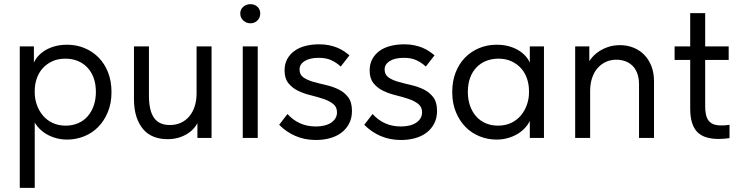

<svg xmlns="http://www.w3.org/2000/svg" viewBox="-20 -663 3568 923"><path d="M147 240V-111V-124V-309L143 -316V-440H75V-316V-309V240ZM303 8Q345 8 384 -7.5Q423 -23 452 -52.5Q481 -82 498.5 -124.5Q516 -167 516 -220Q516 -273 499.5 -315Q483 -357 454 -386.5Q425 -416 386 -432Q347 -448 303 -448Q267 -448 238 -439Q209 -430 188 -415Q167 -400 154 -381.5Q141 -363 138 -345V-227H147Q147 -257 156.5 -285Q166 -313 184.5 -334Q203 -355 230.5 -368Q258 -381 294 -381Q326 -381 352.5 -370.5Q379 -360 399 -339.5Q419 -319 430 -289Q441 -259 441 -221Q441 -185 430.5 -155Q420 -125 401 -103.5Q382 -82 355 -70.5Q328 -59 296 -59Q260 -59 232 -72.5Q204 -86 185.5 -108.5Q167 -131 157 -159.5Q147 -188 147 -217H133V-111Q138 -86 153 -64.5Q168 -43 190 -27Q212 -11 241 -1.5Q270 8 303 8Z M785 6Q818 6 844.5 -3Q871 -12 891 -27Q911 -42 923.5 -61.5Q936 -81 942 -102L929 -131V0H997V-440H925V-214Q925 -181 916.5 -153.5Q908 -126 891.5 -105.5Q875 -85 851 -73.5Q827 -62 796 -62Q745 -62 720.5 -96.5Q696 -131 696 -204V-440H624V-188Q624 -138 636 -101.5Q648 -65 669 -41Q690 -17 719.5 -5.5Q749 6 785 6Z M1147 0H1219V-440H1147ZM1184 -551Q1204 -551 1217.5 -564.5Q1231 -578 1231 -598Q1231 -618 1217.5 -630.5Q1204 -643 1184 -643Q1164 -643 1149.5 -630.5Q1135 -618 1135 -598Q1135 -578 1149.5 -564.5Q1164 -551 1184 -551Z M1499 10Q1534 10 1565.5 1.5Q1597 -7 1620.5 -24.5Q1644 -42 1658 -68.5Q1672 -95 1672 -130Q1672 -172 1653.5 -196Q1635 -220 1607 -233.5Q1579 -247 1546 -254.5Q1513 -262 1485 -270Q1457 -278 1438.5 -291Q1420 -304 1420 -329Q1420 -354 1444.5 -369.5Q1469 -385 1513 -385Q1549 -385 1574 -373Q1599 -361 1618 -343L1660 -397Q1648 -407 1634 -416.5Q1620 -426 1602 -433.5Q1584 -441 1562 -445.5Q1540 -450 1514 -450Q1480 -450 1449.5 -442.5Q1419 -435 1396.5 -419Q1374 -403 1361 -379.5Q1348 -356 1348 -324Q1348 -286 1366.5 -263Q1385 -240 1413 -226.5Q1441 -213 1474 -205Q1507 -197 1535 -187.5Q1563 -178 1581.5 -163.5Q1600 -149 1600 -123Q1600 -107 1592.5 -94.5Q1585 -82 1571.5 -73Q1558 -64 1539 -59.5Q1520 -55 1498 -55Q1456 -55 1422 -70.5Q1388 -86 1362 -115L1322 -63Q1339 -46 1358.5 -32.5Q1378 -19 1400 -9.5Q1422 0 1446.5 5Q1471 10 1499 10Z M1908 10Q1943 10 1974.5 1.5Q2006 -7 2029.5 -24.5Q2053 -42 2067 -68.5Q2081 -95 2081 -130Q2081 -172 2062.5 -196Q2044 -220 2016 -233.5Q1988 -247 1955 -254.5Q1922 -262 1894 -270Q1866 -278 1847.5 -291Q1829 -304 1829 -329Q1829 -354 1853.5 -369.5Q1878 -385 1922 -385Q1958 -385 1983 -373Q2008 -361 2027 -343L2069 -397Q2057 -407 2043 -416.5Q2029 -426 2011 -433.5Q1993 -441 1971 -445.5Q1949 -450 1923 -450Q1889 -450 1858.5 -442.5Q1828 -435 1805.5 -419Q1783 -403 1770 -379.5Q1757 -356 1757 -324Q1757 -286 1775.5 -263Q1794 -240 1822 -226.5Q1850 -213 1883 -205Q1916 -197 1944 -187.5Q1972 -178 1990.5 -163.5Q2009 -149 2009 -123Q2009 -107 2001.5 -94.5Q1994 -82 1980.5 -73Q1967 -64 1948 -59.5Q1929 -55 1907 -55Q1865 -55 1831 -70.5Q1797 -86 1771 -115L1731 -63Q1748 -46 1767.5 -32.5Q1787 -19 1809 -9.5Q1831 0 1855.5 5Q1880 10 1908 10Z M2527 0H2595V-309V-316V-440H2527V-316L2523 -309V-126L2527 -111ZM2367 8Q2400 8 2429 -1.5Q2458 -11 2480 -27Q2502 -43 2517 -64.5Q2532 -86 2537 -111V-217H2523Q2523 -188 2513 -159.5Q2503 -131 2484.5 -108.5Q2466 -86 2438 -72.5Q2410 -59 2374 -59Q2342 -59 2315 -70.5Q2288 -82 2269 -103.5Q2250 -125 2239.5 -155Q2229 -185 2229 -221Q2229 -259 2240 -289Q2251 -319 2271 -339.5Q2291 -360 2318 -370.5Q2345 -381 2376 -381Q2412 -381 2439.5 -368Q2467 -355 2485.5 -334Q2504 -313 2513.5 -285Q2523 -257 2523 -227H2532V-345Q2529 -363 2516 -381.5Q2503 -400 2482 -415Q2461 -430 2432 -439Q2403 -448 2367 -448Q2323 -448 2284 -432Q2245 -416 2216 -386.5Q2187 -357 2170.5 -315Q2154 -273 2154 -220Q2154 -167 2171.5 -124.5Q2189 -82 2218 -52.5Q2247 -23 2286 -7.5Q2325 8 2367 8Z M2745 0H2817V-309L2813 -316V-440H2745V-316V-309V-126V-111ZM3052 -256V0H3124V-263V-272Q3124 -313 3111.5 -345Q3099 -377 3077 -399.5Q3055 -422 3025 -434Q2995 -446 2960 -446Q2927 -446 2898.5 -435.5Q2870 -425 2848.5 -408Q2827 -391 2813.5 -369.5Q2800 -348 2797 -325V-226H2817Q2817 -258 2825.5 -285.5Q2834 -313 2850.5 -333Q2867 -353 2890.5 -364.5Q2914 -376 2943 -376Q2965 -376 2985 -369Q3005 -362 3020 -347.5Q3035 -333 3043.5 -310.5Q3052 -288 3052 -256Z M3436 5Q3447 5 3460 4Q3473 3 3487 1V-63Q3476 -61 3465.5 -60.5Q3455 -60 3447 -60Q3422 -60 3407 -67Q3392 -74 3384 -86.5Q3376 -99 3373 -116Q3370 -133 3370 -152V-600H3298V-142Q3298 -102 3306.5 -74Q3315 -46 3332 -28.5Q3349 -11 3375 -3Q3401 5 3436 5ZM3223 -375H3483V-440H3223Z"/></svg>

Font: Tilda Sans VF
Style: Regular
Weight: 400
Designer: ParaType Ltd
Foundry: ParaType Ltd
Version: Version 1.010